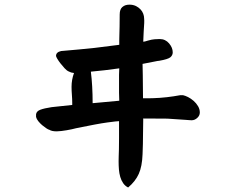

<svg xmlns="http://www.w3.org/2000/svg" viewBox="-20 -707 1040 845"><path d="M297.9 -253.9Q297.9 -270.5 296.4 -289.6Q294.9 -308.6 294.9 -325.2Q294.9 -356.4 305.7 -385.7Q293 -386.7 282.2 -392.6Q273.4 -396.5 263.7 -407.2Q253.9 -418 245.6 -428.7Q237.3 -439.5 231.9 -448.7Q226.6 -458 226.6 -460.9Q226.6 -477.5 249 -482.4L327.1 -489.3Q351.6 -491.2 395.5 -496.1Q439.5 -501 504.9 -509.8Q504.9 -518.6 504.9 -528.8Q504.9 -539.1 505.4 -553.7Q505.9 -568.4 506.3 -589.8Q506.8 -611.3 506.8 -643.6Q506.8 -666 518.6 -676.3Q530.3 -686.5 549.8 -686.5Q565.4 -686.5 577.6 -680.7Q589.8 -674.8 598.1 -666Q606.4 -657.2 610.4 -646.5Q614.3 -635.7 614.3 -626Q615.2 -617.2 614.7 -605.5Q614.3 -593.8 612.3 -566.4L610.4 -523.4Q616.2 -523.4 630.9 -528.3Q647.5 -533.2 660.2 -534.2Q672.9 -535.2 682.6 -535.2Q708 -535.2 724.1 -516.1Q740.2 -497.1 740.2 -476.6Q740.2 -463.9 730 -455.1Q719.7 -446.3 680.7 -439.5Q675.8 -439.5 659.7 -436Q643.6 -432.6 607.4 -425.8Q607.4 -414.1 608.4 -375.5Q609.4 -336.9 609.4 -274.4H630.9Q639.6 -274.4 653.8 -274.9Q668 -275.4 683.6 -276.4Q699.2 -277.3 714.8 -279.3Q730.5 -281.2 744.1 -283.2L773.4 -288.1H785.2Q794.9 -286.1 807.6 -279.8Q820.3 -273.4 832 -263.2Q843.8 -252.9 851.6 -239.7Q859.4 -226.6 859.4 -211.9Q859.4 -198.2 848.1 -188Q836.9 -177.7 823.2 -177.7Q821.3 -177.7 814 -178.2Q806.6 -178.7 793.9 -179.7L720.7 -184.6Q703.1 -185.5 679.2 -185.1Q655.3 -184.6 610.4 -185.5Q609.4 -152.3 609.4 -113.8Q609.4 -75.2 607.4 -28.3Q605.5 25.4 590.8 58.1Q576.2 90.8 543.9 118.2Q530.3 111.3 522 99.1Q513.7 86.9 509.3 71.8Q504.9 56.6 503.4 39.1Q502 21.5 502 2.9Q502 -6.8 502.4 -18.6Q502.9 -30.3 503.4 -49.8Q503.9 -69.3 503.9 -98.6Q503.9 -127.9 503.9 -173.8Q499 -173.8 486.8 -172.4Q474.6 -170.9 452.1 -168Q429.7 -165 396 -158.7Q362.3 -152.3 314.5 -142.6Q307.6 -140.6 296.4 -138.2Q285.2 -135.7 273.4 -133.8Q261.7 -131.8 250 -130.4Q238.3 -128.9 229.5 -128.9Q208 -128.9 197.3 -135.7Q192.4 -136.7 183.6 -142.6Q174.8 -148.4 165.5 -156.2Q156.2 -164.1 148.4 -173.8Q140.6 -183.6 138.7 -192.4V-204.1Q140.6 -217.8 157.7 -224.1Q174.8 -230.5 207 -235.4L297.9 -245.1ZM379.9 -391.6Q383.8 -360.4 385.7 -326.2Q387.7 -292 387.7 -252.9L504.9 -263.7Q503.9 -281.2 503.9 -298.8Q503.9 -316.4 503.9 -335Q503.9 -360.4 503.9 -377.9Q503.9 -395.5 504.9 -406.2Q471.7 -401.4 440.9 -397.9Q410.2 -394.5 379.9 -391.6Z"/></svg>

Font: JasonHandwriting1
Style: Regular
Weight: 400
Version: Version 1.48.20